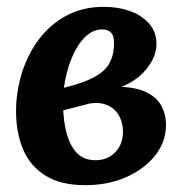

<svg xmlns="http://www.w3.org/2000/svg" viewBox="-20 -531 547 562"><path d="M229 11Q158 11 113 -17Q68 -45 47.5 -94Q27 -143 27 -205Q27 -261 43.5 -315.5Q60 -370 92.5 -414Q125 -458 173 -484.5Q221 -511 285 -511Q325 -511 359.5 -499Q394 -487 416 -462.5Q438 -438 438 -402Q438 -358 397 -316Q356 -274 256 -252L258 -232L165 -208Q169 -138 192 -100Q215 -62 259 -62Q295 -62 317.5 -85.5Q340 -109 340 -146Q340 -173 326.5 -195.5Q313 -218 284.5 -226.5Q256 -235 210 -220L203 -259Q281 -279 332 -277Q383 -275 412.5 -259Q442 -243 454 -218Q466 -193 466 -166Q466 -117 435 -77Q404 -37 350.5 -13Q297 11 229 11ZM167 -274Q224 -288 254.5 -304.5Q285 -321 298 -342Q311 -363 313 -390Q316 -421 307 -433Q298 -445 279 -445Q252 -445 229 -422.5Q206 -400 190 -361.5Q174 -323 167 -274Z"/></svg>

Font: Lora Italic
Style: Italic
Weight: 400
Italic angle: -3°
Designer: Olga Karpushina, Alexei Vanyashin (Cyrillic)
Foundry: Cyreal
Version: Version 2.210; ttfautohint (v1.8.1.43-b0c9)